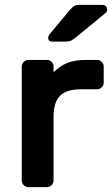

<svg xmlns="http://www.w3.org/2000/svg" viewBox="-20 -765 458 785"><path d="M69 0ZM199 -287V-27Q199 -16 191 -8Q183 0 172 0H96Q85 0 77 -8Q69 -16 69 -27V-493Q69 -504 77 -512Q85 -520 96 -520H172Q183 -520 191 -512Q199 -504 199 -493V-470Q226 -496 256 -508Q286 -520 332 -520H377Q388 -520 396 -512Q404 -504 404 -493V-427Q404 -416 396 -408Q388 -400 377 -400H312Q252 -400 225.5 -373.5Q199 -347 199 -287ZM304 -745H399Q408 -745 413 -739.5Q418 -734 418 -725Q418 -718 413 -713L290 -612Q279 -603 270.5 -599Q262 -595 248 -595H193Q177 -595 177 -611Q177 -617 182 -624L267 -726Q278 -738 285 -741.5Q292 -745 304 -745Z"/></svg>

Font: Hezaedrus Medium
Style: Regular
Weight: 500
Designer: Hubert & Fischer
Foundry: Hubert & Fischer
Version: Version 1.10;September 3, 2019;FontCreator 11.5.0.2425 64-bi